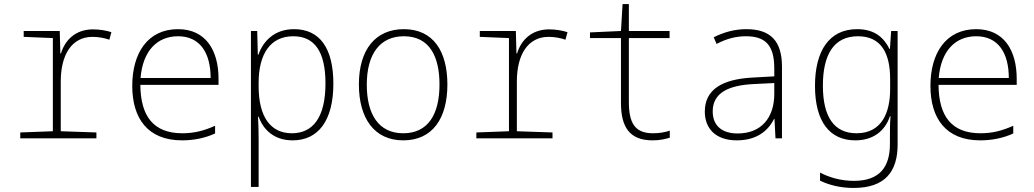

<svg xmlns="http://www.w3.org/2000/svg" viewBox="-20 -683 5107 948"><path d="M80 0H456V-29L280 -35V-281C280 -414 335 -501 437 -501C467 -501 497 -495 520 -487L530 -524C507 -532 472 -538 439 -538C354 -538 301 -486 281 -419H278L275 -530H97V-501L241 -495V-35L80 -29Z M879 10C936 10 992 -1 1042 -24V-62C988 -38 940 -25 880 -25C739 -25 674 -108 673 -264H1059V-294C1059 -433 997 -539 859 -539C708 -539 633 -419 633 -259C633 -99 709 10 879 10ZM1020 -298H674C685 -433 757 -504 859 -504C968 -504 1020 -421 1020 -298Z M1219 240H1257V7C1257 -31 1256 -71 1254 -107H1257C1279 -45 1331 10 1425 10C1551 10 1626 -87 1626 -270C1626 -446 1558 -539 1432 -539C1334 -539 1279 -479 1256 -413H1253L1250 -530H1219ZM1421 -25C1318 -25 1257 -103 1257 -257V-274C1257 -418 1316 -504 1428 -504C1534 -504 1587 -427 1587 -271C1587 -103 1525 -25 1421 -25Z M1971 10C2116 10 2189 -99 2189 -266C2189 -426 2122 -539 1974 -539C1834 -539 1752 -438 1752 -266C1752 -99 1828 10 1971 10ZM1971 -25C1849 -25 1791 -119 1791 -265C1791 -416 1856 -504 1974 -504C2101 -504 2150 -404 2150 -266C2150 -119 2094 -25 1971 -25Z M2332 0H2708V-29L2532 -35V-281C2532 -414 2587 -501 2689 -501C2719 -501 2749 -495 2772 -487L2782 -524C2759 -532 2724 -538 2691 -538C2606 -538 2553 -486 2533 -419H2530L2527 -530H2349V-501L2493 -495V-35L2332 -29Z M3202 10C3238 10 3263 4 3287 -3V-38C3264 -30 3236 -25 3204 -25C3112 -25 3085 -79 3085 -181V-495H3286V-530H3085V-663H3054L3046 -530L2893 -523V-495H3046V-175C3046 -55 3089 10 3202 10Z M3618 10C3715 10 3772 -36 3802 -96H3804L3809 0H3841V-354C3841 -483 3782 -539 3665 -539C3607 -539 3554 -524 3504 -499L3518 -466C3569 -493 3616 -504 3663 -504C3757 -504 3803 -462 3803 -346V-306L3695 -300C3549 -292 3460 -243 3460 -132C3460 -46 3516 10 3618 10ZM3622 -24C3543 -24 3499 -64 3499 -133C3499 -224 3576 -262 3702 -268L3803 -273V-219C3803 -102 3739 -24 3622 -24Z M4195 245C4350 245 4412 164 4412 31V-530H4380L4374 -441H4372C4344 -497 4299 -539 4212 -539C4075 -539 4004 -433 4004 -259C4004 -82 4077 10 4203 10C4289 10 4349 -34 4374 -109H4377C4374 -72 4374 -47 4374 -14V28C4374 141 4324 210 4196 210C4132 210 4074 193 4029 169V209C4073 230 4127 245 4195 245ZM4209 -25C4099 -25 4043 -105 4043 -260C4043 -412 4096 -504 4216 -504C4333 -504 4375 -417 4375 -294V-242C4375 -132 4337 -25 4209 -25Z M4820 10C4877 10 4933 -1 4983 -24V-62C4929 -38 4881 -25 4821 -25C4680 -25 4615 -108 4614 -264H5000V-294C5000 -433 4938 -539 4800 -539C4649 -539 4574 -419 4574 -259C4574 -99 4650 10 4820 10ZM4961 -298H4615C4626 -433 4698 -504 4800 -504C4909 -504 4961 -421 4961 -298Z"/></svg>

Font: Noto Sans Mono SemiCondensed ExtraLight
Style: Regular
Weight: 200
Width: 4
Designer: Monotype Design Team
Foundry: Monotype Imaging Inc.
Version: Version 2.014